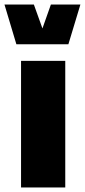

<svg xmlns="http://www.w3.org/2000/svg" viewBox="-44 -822 373 842"><path d="M27.8 -627.9H255.9L308.6 -802.2H179.2L142.1 -697.3L104.5 -802.2H-24.4ZM48.3 0H242.2V-555.2H48.3Z"/></svg>

Font: Estedad Black
Style: Regular
Weight: 900
Designer: Amin Abedi
Version: Version 7.3